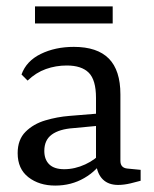

<svg xmlns="http://www.w3.org/2000/svg" viewBox="-20 -570 479 598"><path d="M152 8Q102 8 68.5 -18Q35 -44 35 -93Q35 -135 59.5 -159.5Q84 -184 121 -195Q158 -206 196 -209L294 -217V-179L209 -171Q165 -168 141.5 -151Q118 -134 118 -100Q118 -73 133.5 -58Q149 -43 180 -43Q213 -43 245.5 -58Q278 -73 295 -95L304 -76Q283 -39 242.5 -15.5Q202 8 152 8ZM47 -338Q62 -380 107 -402Q152 -424 210 -424Q283 -424 319 -387.5Q355 -351 355 -276V-69Q355 -47 377 -45L418 -41V-7Q408 -4 387 1Q366 6 348 6Q318 6 300.5 -11Q283 -28 279 -61V-265Q279 -321 256.5 -343.5Q234 -366 188 -366Q154 -366 123 -355Q92 -344 66 -319ZM89 -550H331V-497H89Z"/></svg>

Font: Rasa
Style: Regular
Weight: 400
Designer: Anna Giedrys (Yrsa+Rasa design), David Brezina (Yrsa art-direction, Rasa art-direction, design)
Foundry: Rosetta Type Foundry
Version: Version 2.004